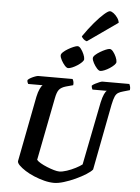

<svg xmlns="http://www.w3.org/2000/svg" viewBox="-71 -1232 938 1286"><g transform="rotate(5 397.5 -589.0)"><path d="M342 0Q310 0 275 -9Q240 -18 206.5 -32Q173 -46 146.5 -63Q120 -80 104 -96Q88 -112 89 -124L174 -564Q181 -597 191 -618Q201 -639 209 -645H112Q110 -648 107 -655Q104 -662 105 -671Q112 -679 126 -686.5Q140 -694 154 -699Q168 -704 174 -704H405Q408 -700 411.5 -689.5Q415 -679 413 -663L365 -650Q334 -641 320 -624Q306 -607 298 -564L216 -144Q224 -134 243 -123Q262 -112 286.5 -102Q311 -92 333.5 -85.5Q356 -79 370 -79Q391 -79 421 -89Q451 -99 479 -113.5Q507 -128 522 -140L606 -564Q614 -600 623.5 -620.5Q633 -641 641 -645H544Q543 -647 540 -654.5Q537 -662 537 -671Q544 -678 558.5 -685.5Q573 -693 586.5 -698.5Q600 -704 606 -704H787Q789 -700 792.5 -689.5Q796 -679 794 -663L749 -650Q730 -645 717 -637Q704 -629 696 -611Q688 -593 680 -555L595 -112Q583 -97 553 -78Q523 -59 484 -41Q445 -23 407 -11.5Q369 0 342 0ZM585 -774Q575 -774 562 -788.5Q549 -803 538.5 -822.5Q528 -842 528 -855Q528 -865 541 -877Q554 -889 572.5 -900Q591 -911 608.5 -918.5Q626 -926 636 -926Q647 -926 659 -911Q671 -896 679.5 -876.5Q688 -857 688 -843Q688 -834 676 -822Q664 -810 647 -799Q630 -788 613 -781Q596 -774 585 -774ZM369 -774Q359 -774 346 -788.5Q333 -803 322.5 -822.5Q312 -842 312 -855Q312 -865 325 -877Q338 -889 356.5 -900Q375 -911 393 -918.5Q411 -926 420 -926Q431 -926 442.5 -911Q454 -896 462.5 -876.5Q471 -857 471 -843Q471 -834 459 -822Q447 -810 430 -799Q413 -788 396 -781Q379 -774 369 -774ZM478 -964Q465 -967 455 -976.5Q445 -986 442 -994Q479 -1048 514.5 -1089.5Q550 -1131 577 -1154.5Q604 -1178 615 -1178Q626 -1178 640.5 -1167Q655 -1156 666.5 -1139.5Q678 -1123 680 -1106Z"/></g></svg>

Font: Texturina 12pt
Style: Bold Italic
Weight: 700
Italic angle: -11°
Designer: Guillermo Torres Carreño
Foundry: Omnibus-Type
Version: Version 1.002